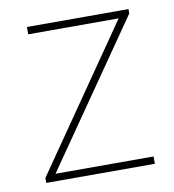

<svg xmlns="http://www.w3.org/2000/svg" viewBox="-66 -587 587 646"><g transform="rotate(-10 228.0 -264.0)"><path d="M412 0H41V-17L377 -503H68V-528H415V-513L77 -25H412Z"/></g></svg>

Font: Noto Sans Hebrew Thin
Style: Regular
Weight: 250
Designer: Monotype Design Team
Foundry: Monotype Imaging Inc.
Version: Version 2.003